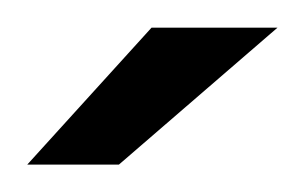

<svg xmlns="http://www.w3.org/2000/svg" viewBox="-20 -647 224 141"><path d="M0 -526.1 91.3 -626.7H183.8L67.3 -526.1Z"/></svg>

Font: Smooch Sans Thin
Style: Regular
Weight: 100
Designer: Robert E. Leuschke
Foundry: Robert E. Leuschke
Version: Version 1.010